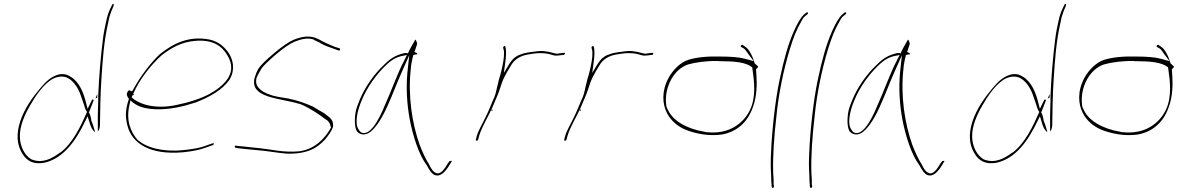

<svg xmlns="http://www.w3.org/2000/svg" viewBox="-20 -760 6104 995"><path d="M85 -132C62 -62 70 -10 91 28C110 63 141 96 211 83C311 60 375 -35 420 -129L434 -157L443 -129C448 -108 459 -82 473 -76L462 -112C459 -120 455 -130 452 -139L453 -141C450 -154 447 -170 440 -179L442 -180C450 -199 458 -221 465 -239V-242C465 -243 465 -243 462 -244C457 -245 458 -245 450 -229L434 -196L426 -227C413 -279 392 -334 347 -362H346C305 -392 254 -370 217 -334C207 -324 197 -312 187 -301C148 -254 108 -200 85 -132ZM83 -50C81 -107 109 -167 135 -212C162 -259 195 -309 236 -340C259 -359 303 -374 336 -353C367 -335 389 -295 399 -264L415 -218C419 -203 423 -190 431 -180C398 -105 358 -20 294 30H292C250 61 202 89 143 66C108 46 84 -1 83 -50ZM529 -644C524 -621 518 -594 514 -562C501 -462 493 -359 489 -264V-237C488 -198 486 -160 487 -126V-79C492 -83 497 -94 498 -110C499 -186 500 -271 506 -358C512 -447 518 -545 541 -644C545 -667 551 -687 557 -702L567 -725C571 -736 570 -738 567 -740C565 -743 558 -731 557 -727C544 -701 536 -680 529 -644ZM475 -250C477 -251 481 -253 484 -254V-262V-273ZM462 -112V-113ZM498 -110Z M640 -281C633 -271 640 -258 648 -248L646 -239H645C628 -181 630 -149 641 -107C664 -19 754 45 930 29C980 24 1015 16 1043 6C1056 1 1070 -4 1083 -8C1084 -8 1087 -10 1089 -16V-17C1090 -18 1087 -16 1088 -17H1080L1041 -3C1014 7 978 13 929 18C821 29 736 4 691 -37C657 -78 632 -136 651 -217L656 -240L671 -227C696 -209 727 -197 781 -194C857 -190 933 -209 994 -229C1066 -257 1132 -293 1170 -348C1201 -401 1187 -453 1164 -487C1143 -517 1114 -544 1066 -555C957 -576 878 -534 809 -480C761 -435 707 -364 672 -299L664 -286L653 -291C648 -293 646 -292 640 -283ZM662 -256 670 -271 669 -268H673L674 -273H670C702 -348 762 -423 817 -473C866 -511 919 -542 989 -548C1087 -557 1130 -518 1154 -480C1171 -454 1195 -408 1161 -354C1139 -320 1101 -293 1069 -275C1022 -249 959 -229 890 -215C782 -193 700 -220 663 -255ZM1170 -347Z M1197 -5C1196 -4 1196 2 1199 5L1212 8C1243 11 1284 16 1322 19C1369 23 1417 32 1463 36C1567 40 1623 10 1666 -39C1680 -55 1699 -82 1706 -102C1709 -131 1697 -146 1676 -161L1675 -162H1674C1667 -169 1658 -175 1645 -182C1631 -189 1618 -199 1601 -208C1562 -225 1521 -240 1476 -249L1417 -259C1384 -265 1346 -280 1328 -297C1313 -311 1303 -326 1309 -354V-356L1310 -357C1314 -369 1323 -384 1333 -401V-402C1345 -420 1370 -443 1410 -478C1450 -512 1483 -534 1507 -544C1539 -557 1574 -566 1606 -555L1607 -554V-553L1639 -538V-537C1661 -524 1687 -515 1714 -506L1732 -499H1733C1736 -499 1738 -498 1740 -498C1744 -506 1742 -509 1741 -509L1720 -516H1718C1706 -521 1696 -525 1685 -530C1657 -541 1640 -554 1615 -564C1579 -576 1546 -571 1502 -554C1480 -545 1445 -522 1401 -485C1357 -448 1329 -420 1320 -405C1309 -387 1304 -371 1299 -355C1275 -251 1428 -253 1530 -222H1533C1586 -200 1631 -169 1664 -144C1681 -135 1690 -123 1694 -103L1696 -99L1695 -98C1661 -38 1608 14 1531 24C1450 32 1387 14 1326 8C1288 5 1249 -1 1218 -3L1202 -5ZM1298 -354H1299ZM1664 -145Z M1823 -179C1816 -139 1818 -98 1830 -79C1846 -61 1873 -56 1900 -77C1933 -103 1965 -158 1990 -215C2015 -270 2036 -328 2061 -384L2101 -474L2091 -382C2084 -298 2089 -221 2103 -143C2119 -59 2149 40 2192 97C2207 126 2220 142 2233 147C2263 158 2287 131 2309 96L2322 74C2321 74 2320 73 2319 73C2316 74 2312 76 2310 74L2298 91C2287 110 2263 149 2239 136C2225 131 2214 114 2203 91C2187 66 2171 32 2155 -9C2116 -119 2093 -262 2109 -404C2110 -423 2114 -440 2117 -455L2122 -475L2135 -478H2142C2144 -486 2138 -486 2127 -491L2129 -493C2134 -510 2138 -520 2142 -533C2140 -542 2137 -550 2134 -555C2134 -554 2130 -552 2130 -551C2123 -538 2100 -500 2093 -481L2091 -486C2087 -484 2085 -485 2076 -485C2027 -473 2002 -456 1969 -423C1922 -379 1872 -312 1843 -240C1833 -216 1826 -197 1823 -179ZM1854 -239C1882 -308 1930 -373 1975 -417C1997 -438 2019 -459 2059 -469L2089 -475L2075 -447C2038 -377 2010 -292 1975 -216C1962 -184 1911 -60 1860 -71H1859C1850 -73 1845 -79 1840 -87C1815 -119 1833 -189 1854 -239ZM2298 91V92Z M2446 -37C2445 -31 2447 -31 2448 -31C2454 -31 2456 -31 2458 -37L2463 -56C2479 -108 2510 -154 2531 -202C2544 -235 2560 -266 2569 -295C2576 -317 2584 -342 2594 -361L2609 -389L2627 -419C2646 -453 2678 -473 2725 -479L2744 -482C2771 -486 2797 -485 2815 -482C2836 -479 2850 -470 2865 -472H2866C2874 -472 2889 -474 2894 -475H2903C2905 -476 2908 -482 2908 -485C2908 -486 2908 -487 2905 -486H2897C2888 -484 2877 -484 2870 -482H2867C2861 -482 2857 -483 2853 -484L2837 -488C2830 -490 2827 -491 2820 -492L2799 -495C2778 -498 2749 -492 2722 -489L2696 -484L2667 -474C2646 -463 2635 -453 2620 -430L2591 -382L2598 -433C2603 -468 2605 -497 2599 -518V-519C2598 -525 2587 -519 2588 -515L2587 -513C2588 -508 2592 -501 2592 -488C2593 -460 2586 -426 2578 -392C2575 -378 2571 -366 2567 -353C2563 -334 2558 -319 2555 -304L2551 -286C2549 -277 2546 -268 2543 -260L2541 -253H2540C2525 -219 2512 -183 2495 -150C2480 -118 2459 -84 2451 -56ZM2542 -258H2543ZM2526 -186H2532L2533 -192H2527ZM2530 -199V-200ZM2567 -351H2568ZM2720 -489H2722Z M2904 -37C2903 -31 2905 -31 2906 -31C2912 -31 2914 -31 2916 -37L2921 -56C2937 -108 2968 -154 2989 -202C3002 -235 3018 -266 3027 -295C3034 -317 3042 -342 3052 -361L3067 -389L3085 -419C3104 -453 3136 -473 3183 -479L3202 -482C3229 -486 3255 -485 3273 -482C3294 -479 3308 -470 3323 -472H3324C3332 -472 3347 -474 3352 -475H3361C3363 -476 3366 -482 3366 -485C3366 -486 3366 -487 3363 -486H3355C3346 -484 3335 -484 3328 -482H3325C3319 -482 3315 -483 3311 -484L3295 -488C3288 -490 3285 -491 3278 -492L3257 -495C3236 -498 3207 -492 3180 -489L3154 -484L3125 -474C3104 -463 3093 -453 3078 -430L3049 -382L3056 -433C3061 -468 3063 -497 3057 -518V-519C3056 -525 3045 -519 3046 -515L3045 -513C3046 -508 3050 -501 3050 -488C3051 -460 3044 -426 3036 -392C3033 -378 3029 -366 3025 -353C3021 -334 3016 -319 3013 -304L3009 -286C3007 -277 3004 -268 3001 -260L2999 -253H2998C2983 -219 2970 -183 2953 -150C2938 -118 2917 -84 2909 -56ZM3000 -258H3001ZM2984 -186H2990L2991 -192H2985ZM2988 -199V-200ZM3025 -351H3026ZM3178 -489H3180Z M3445 -357C3407 -287 3413 -220 3436 -175C3454 -139 3488 -105 3537 -86C3584 -68 3652 -53 3722 -63C3798 -77 3854 -126 3881 -203C3903 -260 3903 -324 3900 -370L3898 -401C3904 -406 3911 -413 3908 -416L3891 -432C3882 -464 3864 -504 3842 -518L3829 -527C3826 -529 3826 -528 3821 -525C3814 -517 3823 -516 3831 -511C3843 -505 3852 -488 3861 -476L3886 -443L3843 -455C3810 -464 3766 -467 3711 -467C3646 -469 3589 -463 3547 -450C3507 -437 3468 -399 3445 -357ZM3432 -222C3423 -306 3470 -401 3546 -426C3583 -437 3643 -445 3700 -444L3707 -443C3785 -443 3844 -438 3877 -412H3878L3880 -398C3888 -343 3899 -260 3868 -193C3836 -124 3761 -62 3643 -75C3639 -75 3636 -76 3632 -77C3539 -92 3466 -135 3442 -190C3434 -205 3434 -203 3432 -222ZM3831 -511Z M4021 -351C3996 -236 3980 -73 3976 26C3973 76 3974 114 3976 143C3977 172 3977 191 3979 197L3978 198L3980 211C3986 217 3989 214 3991 206L3989 195V194C3989 186 3990 168 3987 140C3984 54 3991 -50 4004 -161C4015 -273 4040 -396 4073 -505C4093 -569 4107 -604 4132 -648C4139 -660 4142 -669 4153 -677L4164 -686C4164 -686 4167 -689 4167 -690C4168 -694 4167 -696 4163 -696C4162 -696 4159 -695 4159 -695L4148 -686C4130 -671 4110 -635 4094 -598C4064 -531 4041 -446 4021 -351ZM4153 -677Z M4219 -351C4194 -236 4178 -73 4174 26C4171 76 4172 114 4174 143C4175 172 4175 191 4177 197L4176 198L4178 211C4184 217 4187 214 4189 206L4187 195V194C4187 186 4188 168 4185 140C4182 54 4189 -50 4202 -161C4213 -273 4238 -396 4271 -505C4291 -569 4305 -604 4330 -648C4337 -660 4340 -669 4351 -677L4362 -686C4362 -686 4365 -689 4365 -690C4366 -694 4365 -696 4361 -696C4360 -696 4357 -695 4357 -695L4346 -686C4328 -671 4308 -635 4292 -598C4262 -531 4239 -446 4219 -351ZM4351 -677Z M4376 -179C4369 -139 4371 -98 4383 -79C4399 -61 4426 -56 4453 -77C4486 -103 4518 -158 4543 -215C4568 -270 4589 -328 4614 -384L4654 -474L4644 -382C4637 -298 4642 -221 4656 -143C4672 -59 4702 40 4745 97C4760 126 4773 142 4786 147C4816 158 4840 131 4862 96L4875 74C4874 74 4873 73 4872 73C4869 74 4865 76 4863 74L4851 91C4840 110 4816 149 4792 136C4778 131 4767 114 4756 91C4740 66 4724 32 4708 -9C4669 -119 4646 -262 4662 -404C4663 -423 4667 -440 4670 -455L4675 -475L4688 -478H4695C4697 -486 4691 -486 4680 -491L4682 -493C4687 -510 4691 -520 4695 -533C4693 -542 4690 -550 4687 -555C4687 -554 4683 -552 4683 -551C4676 -538 4653 -500 4646 -481L4644 -486C4640 -484 4638 -485 4629 -485C4580 -473 4555 -456 4522 -423C4475 -379 4425 -312 4396 -240C4386 -216 4379 -197 4376 -179ZM4407 -239C4435 -308 4483 -373 4528 -417C4550 -438 4572 -459 4612 -469L4642 -475L4628 -447C4591 -377 4563 -292 4528 -216C4515 -184 4464 -60 4413 -71H4412C4403 -73 4398 -79 4393 -87C4368 -119 4386 -189 4407 -239ZM4851 91V92Z M5020 -132C4997 -62 5005 -10 5026 28C5045 63 5076 96 5146 83C5246 60 5310 -35 5355 -129L5369 -157L5378 -129C5383 -108 5394 -82 5408 -76L5397 -112C5394 -120 5390 -130 5387 -139L5388 -141C5385 -154 5382 -170 5375 -179L5377 -180C5385 -199 5393 -221 5400 -239V-242C5400 -243 5400 -243 5397 -244C5392 -245 5393 -245 5385 -229L5369 -196L5361 -227C5348 -279 5327 -334 5282 -362H5281C5240 -392 5189 -370 5152 -334C5142 -324 5132 -312 5122 -301C5083 -254 5043 -200 5020 -132ZM5018 -50C5016 -107 5044 -167 5070 -212C5097 -259 5130 -309 5171 -340C5194 -359 5238 -374 5271 -353C5302 -335 5324 -295 5334 -264L5350 -218C5354 -203 5358 -190 5366 -180C5333 -105 5293 -20 5229 30H5227C5185 61 5137 89 5078 66C5043 46 5019 -1 5018 -50ZM5464 -644C5459 -621 5453 -594 5449 -562C5436 -462 5428 -359 5424 -264V-237C5423 -198 5421 -160 5422 -126V-79C5427 -83 5432 -94 5433 -110C5434 -186 5435 -271 5441 -358C5447 -447 5453 -545 5476 -644C5480 -667 5486 -687 5492 -702L5502 -725C5506 -736 5505 -738 5502 -740C5500 -743 5493 -731 5492 -727C5479 -701 5471 -680 5464 -644ZM5410 -250C5412 -251 5416 -253 5419 -254V-262V-273ZM5397 -112V-113ZM5433 -110Z M5600 -357C5562 -287 5568 -220 5591 -175C5609 -139 5643 -105 5692 -86C5739 -68 5807 -53 5877 -63C5953 -77 6009 -126 6036 -203C6058 -260 6058 -324 6055 -370L6053 -401C6059 -406 6066 -413 6063 -416L6046 -432C6037 -464 6019 -504 5997 -518L5984 -527C5981 -529 5981 -528 5976 -525C5969 -517 5978 -516 5986 -511C5998 -505 6007 -488 6016 -476L6041 -443L5998 -455C5965 -464 5921 -467 5866 -467C5801 -469 5744 -463 5702 -450C5662 -437 5623 -399 5600 -357ZM5587 -222C5578 -306 5625 -401 5701 -426C5738 -437 5798 -445 5855 -444L5862 -443C5940 -443 5999 -438 6032 -412H6033L6035 -398C6043 -343 6054 -260 6023 -193C5991 -124 5916 -62 5798 -75C5794 -75 5791 -76 5787 -77C5694 -92 5621 -135 5597 -190C5589 -205 5589 -203 5587 -222ZM5986 -511Z"/></svg>

Font: Stray Cat
Style: HlExtObl
Weight: 100
Version: Version 1.0